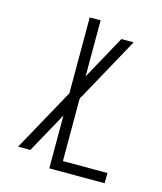

<svg xmlns="http://www.w3.org/2000/svg" viewBox="-102 -741 691 817"><g transform="rotate(15 243.0 -332.5)"><path d="M436 -45V0H192V-233L94 -55H40L192 -331V-665H240V-418L346 -611H400L240 -320V-45Z"/></g></svg>

Font: Sulphur Point Light
Style: Regular
Weight: 300
Designer: Noponies / Dale Sattler
Foundry: Noponies
Version: Version 1.000; ttfautohint (v1.8)